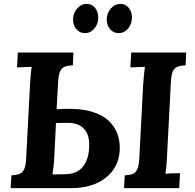

<svg xmlns="http://www.w3.org/2000/svg" viewBox="-20 -971 1009 991"><path d="M35 0 39 -66Q62 -67 78 -72Q94 -77 103.5 -95Q113 -113 115 -153L135 -536Q137 -563 139 -588Q141 -613 144 -626Q128 -625 103.5 -624.5Q79 -624 68 -623L72 -700H359L356 -634Q334 -633 317.5 -628Q301 -623 291.5 -605.5Q282 -588 280 -547L272 -407L308 -409Q395 -412 452 -395Q509 -378 541.5 -347Q574 -316 587 -277.5Q600 -239 598 -199Q595 -134 561 -89.5Q527 -45 472.5 -22.5Q418 0 351 0ZM251 -71Q263 -71 275.5 -71Q288 -71 300 -71.5Q312 -72 324 -72Q380 -75 408.5 -111.5Q437 -148 440 -207Q443 -257 428 -285.5Q413 -314 386.5 -326Q360 -338 326 -337Q312 -337 297.5 -336.5Q283 -336 269 -336L260 -159Q259 -132 256 -108Q253 -84 251 -71ZM941 -700 938 -634Q916 -633 899.5 -628Q883 -623 873.5 -605.5Q864 -588 862 -547L842 -164Q841 -137 838.5 -112Q836 -87 834 -74Q850 -76 874.5 -76.5Q899 -77 909 -77L905 0H620L624 -66Q646 -67 662 -72Q678 -77 687.5 -95Q697 -113 699 -153L719 -536Q721 -563 723.5 -588Q726 -613 728 -626Q712 -625 688 -624.5Q664 -624 653 -623L657 -700ZM592 -800Q566 -800 548.5 -820Q531 -840 531 -870Q531 -903 552 -927Q573 -951 601 -951Q628 -951 644.5 -930.5Q661 -910 661 -881Q661 -847 641 -823.5Q621 -800 592 -800ZM418 -800Q392 -800 374.5 -820Q357 -840 357 -870Q357 -903 378 -927Q399 -951 427 -951Q454 -951 470.5 -930.5Q487 -910 487 -881Q487 -847 467 -823.5Q447 -800 418 -800Z"/></svg>

Font: Lora
Style: Italic
Weight: 400
Italic angle: -3°
Designer: Olga Karpushina, Alexei Vanyashin (Cyrillic)
Foundry: Cyreal
Version: Version 3.008